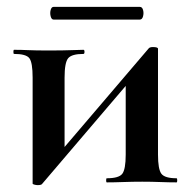

<svg xmlns="http://www.w3.org/2000/svg" viewBox="-20 -531 555 559"><path d="M90 8Q85 8 80 6.5Q75 5 75 4V-305Q75 -349 65.5 -361.5Q56 -374 21 -374Q19 -374 19 -380Q19 -386 21 -386Q42 -386 62.5 -385Q83 -384 120 -384Q166 -384 188 -385Q210 -386 223 -386Q226 -386 226 -380Q226 -374 223 -374Q189 -374 178.5 -361.5Q168 -349 168 -305V-83L127 -55L412 -389Q415 -394 425 -394Q440 -394 440 -389V-81Q440 -38 450 -25Q460 -12 494 -12Q496 -12 496 -6Q496 0 494 0Q472 0 446.5 -1Q421 -2 394 -2Q366 -2 339 -1Q312 0 291 0Q289 0 289 -6Q289 -12 291 -12Q326 -12 336 -25Q346 -38 346 -81V-309L393 -336L103 4Q102 6 98.5 7Q95 8 90 8ZM136 -474Q130 -474 127.5 -483.5Q125 -493 127.5 -502Q130 -511 136 -511H387Q394 -511 396.5 -502Q399 -493 396.5 -483.5Q394 -474 387 -474Z"/></svg>

Font: Cormorant Infant Light
Style: Regular
Weight: 300
Designer: Christian Thalmann (Catharsis Fonts)
Foundry: Catharsis Fonts
Version: Version 4.001